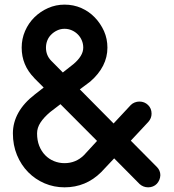

<svg xmlns="http://www.w3.org/2000/svg" viewBox="-20 -802 743 822"><path d="M321.8 -419.4 466.3 -273.4 540 -352.5Q546.9 -359.4 556.6 -363.3Q566.4 -367.2 576.7 -367.2Q598.6 -367.2 613.8 -352.5Q628.9 -337.9 628.9 -315.4Q628.9 -305.7 625.5 -296.9Q622.1 -288.1 615.2 -280.3L540 -199.7L651.4 -87.4Q666.5 -72.3 666.5 -51.8Q666 -41 662.1 -31.7Q658.2 -22.5 651.4 -15.1Q644.5 -7.8 634.8 -3.9Q625.5 0 614.3 0Q593.8 0 578.1 -13.7L468.8 -124L413.1 -64.9Q347.7 0 256.3 0Q210.9 0 170.9 -17.1Q130.9 -34.2 100.6 -64.9Q70.3 -95.7 52.7 -138.2Q35.2 -180.7 35.2 -231Q35.2 -277.3 58.6 -319.3Q82 -361.3 129.4 -397.9L167 -427.2L126 -468.3H126.5Q72.8 -522.9 72.8 -598.1Q72.8 -635.7 87.4 -669.4Q102.1 -703.1 127.4 -728Q152.8 -752.9 186 -767.6Q219.2 -782.2 256.3 -782.2Q294.9 -782.2 328.1 -767.6Q361.3 -752.9 385.7 -727.5Q410.2 -702.1 425.3 -668.9Q439.9 -635.7 439.9 -598.1Q439.9 -516.6 366.2 -452.6ZM395.5 -198.7 238.8 -356 194.8 -322.3Q168 -299.8 153.3 -277.3Q138.7 -254.9 138.7 -231Q138.7 -201.2 147.9 -177.7Q157.2 -154.3 173.3 -137.7Q189.5 -121.1 210.9 -112.3Q232.4 -103.5 256.3 -103.5Q304.7 -103.5 339.4 -137.7ZM249 -491.7 295.4 -528.3Q314.9 -544.9 325.7 -562.5Q336.4 -580.1 336.4 -598.1Q336.4 -614.7 330.1 -629.4Q323.7 -644.5 312.5 -655.3Q301.8 -666 287.1 -672.4Q272.5 -678.7 256.3 -678.7Q239.7 -678.7 225.1 -671.9Q210.4 -665 199.7 -654.3Q188.5 -643.6 182.6 -628.9Q176.8 -614.3 176.8 -598.1Q176.8 -564.9 199.2 -542Z"/></svg>

Font: Comfortaa
Style: Bold
Weight: 700
Designer: Johan Aakerlund
Foundry: Johan Aakerlund
Version: Version 2.001; ttfautohint (v1.4.1)